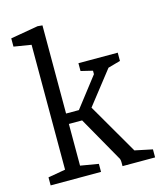

<svg xmlns="http://www.w3.org/2000/svg" viewBox="-106 -777 715 854"><g transform="rotate(-15 251.0 -349.5)"><path d="M21 0V-37L101 -51V-626L21 -639V-677L148 -699L170 -697V-291H229L335 -428V-444L281 -457V-493H462V-455L405 -439L286 -287L421 -54L502 -37V0H352V-18Q352 -32 346 -40L231 -243H170V-51L253 -37V0Z"/></g></svg>

Font: Faustina Light
Style: Regular
Weight: 300
Designer: Alfonso Garcia
Foundry: http://www.omnibus-type.com
Version: Version 1.200